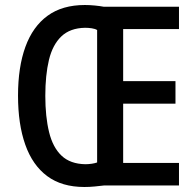

<svg xmlns="http://www.w3.org/2000/svg" viewBox="-20 -741 784 767"><path d="M319 -721Q338 -721 358.5 -719Q379 -717 395 -714H695V-625H472V-417H681V-327H472V-90H695V0H395Q378 2 358 4Q338 6 317 6Q227 6 168.5 -37.5Q110 -81 81 -163Q52 -245 52 -359Q52 -473 81.5 -554Q111 -635 170 -678Q229 -721 319 -721ZM320 -630Q260 -629 225 -595.5Q190 -562 175.5 -501.5Q161 -441 161 -358Q161 -275 176 -213.5Q191 -152 226 -119Q261 -86 321 -85Q334 -85 347 -87Q360 -89 368 -92V-621Q360 -626 346.5 -628Q333 -630 320 -630Z"/></svg>

Font: Noto Sans Bengali Condensed Medium
Style: Regular
Weight: 500
Width: 3
Designer: Jelle Bosma - Monotype Design Team
Foundry: Monotype Imaging Inc.
Version: Version 2.003